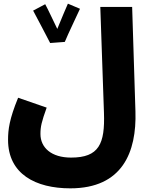

<svg xmlns="http://www.w3.org/2000/svg" viewBox="-20 -798 820 1049"><path d="M254 -563 334 -569C351 -611 405 -723 417 -750L351 -778C344 -763 315 -694 293 -640C271 -685 242 -748 227 -775L161 -740C184 -698 233 -603 254 -563ZM24 -34C24 153 175 231 364 231C649 231 727 33 720 -189L702 -760H528L548 -182C554 -12 521 63 368 63C261 63 201 9 201 -66C201 -106 207 -132 235 -210L79 -264C31 -147 24 -90 24 -34Z"/></svg>

Font: Noto Sans Arabic UI Bk
Style: Regular
Weight: 900
Designer: Monotype Design Team, Nadine Chahine and Nizar Qandah
Foundry: Monotype Imaging Inc.
Version: Version 2.010